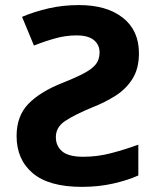

<svg xmlns="http://www.w3.org/2000/svg" viewBox="-20 -727 611 757"><path d="M291.5 -707Q400.9 -707 464.4 -657Q527.8 -606.9 527.8 -517.1Q527.8 -456.5 502.4 -416.3Q477.1 -376 435.5 -349.6Q394 -323.2 345.2 -304.2Q273.4 -274.4 236.8 -250Q200.2 -225.6 200.2 -186.5Q200.2 -151.4 225.3 -130.1Q250.5 -108.9 308.6 -108.9Q363.8 -108.9 418.9 -123.3Q474.1 -137.7 525.4 -156.7V-35.2Q481.9 -15.6 424.6 -2.9Q367.2 9.8 303.2 9.8Q172.9 9.8 109.1 -44.2Q45.4 -98.1 45.4 -190.9Q45.4 -269.5 92 -317.6Q138.7 -365.7 228 -400.9Q282.2 -422.4 313.7 -439.5Q345.2 -456.5 358.9 -475.1Q372.6 -493.7 372.6 -520Q372.6 -550.3 350.3 -568.8Q328.1 -587.4 281.7 -587.4Q240.7 -587.4 200.2 -576.4Q159.7 -565.4 113.8 -547.4L66.9 -660.6Q116.7 -681.6 172.6 -694.3Q228.5 -707 291.5 -707Z"/></svg>

Font: Lunasima
Style: Bold
Weight: 700
Designer: The DocRepair Project, Monotype Design Team
Foundry: Google
Version: Version 2.009